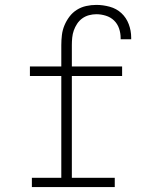

<svg xmlns="http://www.w3.org/2000/svg" viewBox="-20 -763 640 783"><path d="M110 0V-38H230V-453H102V-492H230V-579Q230 -600 232.5 -620.5Q235 -641 243 -660Q251 -679 263.5 -695.5Q276 -712 293.5 -723Q311 -734 331.5 -738.5Q352 -743 373 -743Q400 -743 427.5 -735.5Q455 -728 475 -709.5Q495 -691 505 -664.5Q515 -638 515 -610Q515 -608 515 -606Q515 -604 515 -603H472Q472 -604 472 -605.5Q472 -607 472 -608Q472 -628 465.5 -647Q459 -666 445 -679.5Q431 -693 411.5 -699Q392 -705 373 -705Q358 -705 343 -701Q328 -697 315.5 -688Q303 -679 294.5 -666Q286 -653 281 -639Q276 -625 274.5 -609.5Q273 -594 273 -579V-492H478V-453H273V-38H448V0Z"/></svg>

Font: Iosevka Curly Slab XLtEx
Style: Regular
Weight: 200
Width: 7
Monospace: yes
Designer: Belleve Invis
Foundry: Belleve Invis
Version: Version 11.1.0; ttfautohint (v1.8.3)